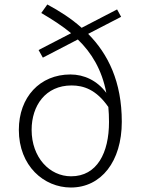

<svg xmlns="http://www.w3.org/2000/svg" viewBox="-20 -823 635 856"><path d="M297 -37C201 -37 121 -121 121 -244C121 -352 183 -442 299 -442C352 -442 409 -424 463 -346C465 -325 466 -303 466 -279C466 -142 413 -37 297 -37ZM520 -748 502 -781 344 -699C297 -741 245 -774 191 -803L164 -765C212 -737 257 -708 297 -675L152 -600L171 -566L327 -647C388 -588 434 -513 454 -409C413 -464 355 -491 294 -491C158 -491 64 -390 64 -244C64 -83 176 13 296 13C431 13 523 -103 523 -280C523 -459 462 -582 373 -672Z"/></svg>

Font: Noto Sans Japanese Light
Style: Regular
Weight: 300
Designer: Ryoko NISHIZUKA (kana & ideographs); Paul D. Hunt (Latin, Greek & Cyrillic); Wenlong ZHANG (bopomofo); Sandoll Communica
Foundry: Adobe Systems Incorporated
Version: Version 1.000;PS 1;hotconv 1.0.78;makeotf.lib2.5.61930